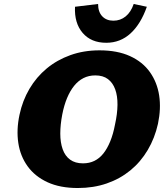

<svg xmlns="http://www.w3.org/2000/svg" viewBox="-20 -928 843 965"><path d="M371 17Q282 17 219 -12Q156 -41 119 -92Q82 -143 72 -209.5Q62 -276 78 -351Q93 -422 128 -481.5Q163 -541 215 -584Q267 -627 334 -651Q401 -675 480 -675Q570 -675 633.5 -646Q697 -617 733.5 -565.5Q770 -514 780 -448Q790 -382 774 -306Q758 -234 722.5 -174Q687 -114 635 -71.5Q583 -29 516.5 -6Q450 17 371 17ZM397 -107Q429 -107 454.5 -119.5Q480 -132 499.5 -156.5Q519 -181 534 -217.5Q549 -254 558 -302Q570 -356 570.5 -401Q571 -446 559 -479Q547 -512 522.5 -530.5Q498 -549 459 -549Q426 -549 399.5 -535.5Q373 -522 352.5 -496.5Q332 -471 317 -435Q302 -399 293 -353Q283 -301 283 -256.5Q283 -212 295 -178Q307 -144 332.5 -125.5Q358 -107 397 -107ZM514 -713Q438 -713 395.5 -762.5Q353 -812 357 -894L473 -908Q473 -868 494 -846Q515 -824 550 -824Q585 -824 611.5 -845.5Q638 -867 652 -908L718 -894Q688 -808 636.5 -760.5Q585 -713 514 -713Z"/></svg>

Font: Ysabeau Office Black
Style: Italic
Weight: 900
Italic angle: -12°
Designer: Christian Thalmann (Catharsis Fonts)
Version: Version 2.001;gftools[0.9.30]; featfreeze: tnum,lnum,ss02